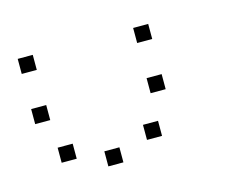

<svg xmlns="http://www.w3.org/2000/svg" viewBox="-66 -546 799 616"><g transform="rotate(-15 333.5 -238.0)"><path d="M416.7 -133.3V-83.3H366.7V-133.3ZM275 -83.3V-33.3H225V-83.3ZM133.3 -133.3V-83.3H83.3V-133.3ZM466.7 -275V-225H416.7V-275ZM83.3 -275V-225H33.3V-275ZM466.7 -441.7V-391.7H416.7V-441.7ZM83.3 -441.7V-391.7H33.3V-441.7Z"/></g></svg>

Font: 0xA000-Boxes
Style: Boxes
Weight: 400
Version: Version 0.1